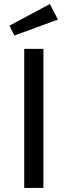

<svg xmlns="http://www.w3.org/2000/svg" viewBox="-20 -931 335 951"><path d="M195 0H100V-689H195ZM267 -834 51 -755 27 -804 227 -911Z"/></svg>

Font: Fira GO
Style: Regular
Weight: 400
Designer: Carrois Corporate
Foundry: Carrois Corporate GbR
Version: Version 0.300